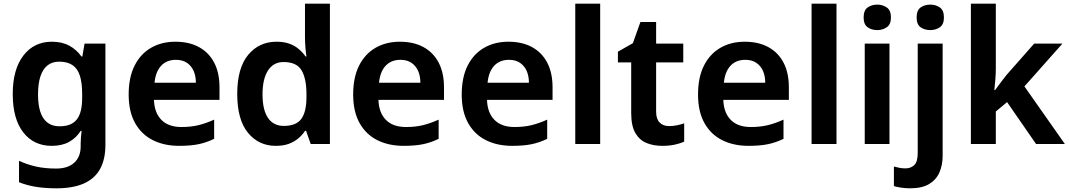

<svg xmlns="http://www.w3.org/2000/svg" viewBox="-20 -780 5793 1040"><path d="M261 -554Q316 -554 355.5 -532.5Q395 -511 421 -474H426L438 -544H551V5Q551 82 522.5 134.5Q494 187 435 213.5Q376 240 286 240Q224 240 174.5 232Q125 224 83 207V91Q126 111 174.5 122Q223 133 284 133Q348 133 382.5 101Q417 69 417 13V-3Q417 -16 418.5 -36.5Q420 -57 422 -71H417Q393 -33 354.5 -11.5Q316 10 260 10Q163 10 106 -63Q49 -136 49 -271Q49 -404 106.5 -479Q164 -554 261 -554ZM300 -446Q263 -446 237.5 -426Q212 -406 199 -366.5Q186 -327 186 -269Q186 -182 215.5 -139Q245 -96 302 -96Q335 -96 358 -105Q381 -114 396 -133Q411 -152 418 -181.5Q425 -211 425 -250V-272Q425 -332 412.5 -370.5Q400 -409 372.5 -427.5Q345 -446 300 -446Z M930 -554Q1005 -554 1058.5 -524.5Q1112 -495 1140.5 -440Q1169 -385 1169 -307V-239H814Q816 -170 854 -131Q892 -92 963 -92Q1014 -92 1055 -102Q1096 -112 1140 -132V-28Q1099 -8 1056 1Q1013 10 950 10Q870 10 808.5 -20.5Q747 -51 712 -113Q677 -175 677 -268Q677 -361 709 -424.5Q741 -488 798 -521Q855 -554 930 -554ZM933 -456Q883 -456 853 -424Q823 -392 817 -332H1041Q1041 -368 1029 -395.5Q1017 -423 993 -439.5Q969 -456 933 -456Z M1474 10Q1381 10 1323 -61Q1265 -132 1265 -271Q1265 -411 1324 -482.5Q1383 -554 1478 -554Q1518 -554 1547 -543.5Q1576 -533 1598 -514.5Q1620 -496 1635 -474H1640Q1637 -490 1634.5 -521Q1632 -552 1632 -576V-760H1767V0H1663L1638 -71H1632Q1618 -49 1596 -30.5Q1574 -12 1544.5 -1Q1515 10 1474 10ZM1517 -98Q1585 -98 1612.5 -136.5Q1640 -175 1640 -254V-270Q1640 -354 1613.5 -399Q1587 -444 1516 -444Q1461 -444 1431.5 -398Q1402 -352 1402 -269Q1402 -185 1431.5 -141.5Q1461 -98 1517 -98Z M2146 -554Q2221 -554 2274.5 -524.5Q2328 -495 2356.5 -440Q2385 -385 2385 -307V-239H2030Q2032 -170 2070 -131Q2108 -92 2179 -92Q2230 -92 2271 -102Q2312 -112 2356 -132V-28Q2315 -8 2272 1Q2229 10 2166 10Q2086 10 2024.5 -20.5Q1963 -51 1928 -113Q1893 -175 1893 -268Q1893 -361 1925 -424.5Q1957 -488 2014 -521Q2071 -554 2146 -554ZM2149 -456Q2099 -456 2069 -424Q2039 -392 2033 -332H2257Q2257 -368 2245 -395.5Q2233 -423 2209 -439.5Q2185 -456 2149 -456Z M2734 -554Q2809 -554 2862.5 -524.5Q2916 -495 2944.5 -440Q2973 -385 2973 -307V-239H2618Q2620 -170 2658 -131Q2696 -92 2767 -92Q2818 -92 2859 -102Q2900 -112 2944 -132V-28Q2903 -8 2860 1Q2817 10 2754 10Q2674 10 2612.5 -20.5Q2551 -51 2516 -113Q2481 -175 2481 -268Q2481 -361 2513 -424.5Q2545 -488 2602 -521Q2659 -554 2734 -554ZM2737 -456Q2687 -456 2657 -424Q2627 -392 2621 -332H2845Q2845 -368 2833 -395.5Q2821 -423 2797 -439.5Q2773 -456 2737 -456Z M3231 0H3096V-760H3231Z M3604 -97Q3626 -97 3647.5 -101.5Q3669 -106 3686 -112V-13Q3665 -3 3635 3.5Q3605 10 3567 10Q3520 10 3482 -5.5Q3444 -21 3421.5 -59.5Q3399 -98 3399 -168V-442H3327V-500L3408 -546L3449 -661H3534V-544H3681V-442H3534V-175Q3534 -136 3553 -116.5Q3572 -97 3604 -97Z M4014 -554Q4089 -554 4142.5 -524.5Q4196 -495 4224.5 -440Q4253 -385 4253 -307V-239H3898Q3900 -170 3938 -131Q3976 -92 4047 -92Q4098 -92 4139 -102Q4180 -112 4224 -132V-28Q4183 -8 4140 1Q4097 10 4034 10Q3954 10 3892.5 -20.5Q3831 -51 3796 -113Q3761 -175 3761 -268Q3761 -361 3793 -424.5Q3825 -488 3882 -521Q3939 -554 4014 -554ZM4017 -456Q3967 -456 3937 -424Q3907 -392 3901 -332H4125Q4125 -368 4113 -395.5Q4101 -423 4077 -439.5Q4053 -456 4017 -456Z M4511 0H4376V-760H4511Z M4798 -544V0H4664V-544ZM4732 -755Q4761 -755 4783.5 -739.5Q4806 -724 4806 -685Q4806 -648 4783.5 -632.5Q4761 -617 4732 -617Q4701 -617 4679.5 -632.5Q4658 -648 4658 -685Q4658 -724 4679.5 -739.5Q4701 -755 4732 -755Z M4910 240Q4886 240 4862 236.5Q4838 233 4822 228V122Q4837 126 4852 129Q4867 132 4885 132Q4913 132 4932 114.5Q4951 97 4951 48V-544H5086V64Q5086 114 5068.5 154Q5051 194 5012.5 217Q4974 240 4910 240ZM4945 -685Q4945 -724 4966.5 -739.5Q4988 -755 5019 -755Q5049 -755 5071 -739.5Q5093 -724 5093 -685Q5093 -648 5071 -632.5Q5049 -617 5019 -617Q4988 -617 4966.5 -632.5Q4945 -648 4945 -685Z M5374 -407Q5374 -383 5371.5 -350Q5369 -317 5366 -292H5370Q5377 -302 5388.5 -317Q5400 -332 5411.5 -347.5Q5423 -363 5432 -374L5582 -544H5735L5529 -312L5748 0H5592L5435 -227L5374 -176V0H5239V-760H5374Z"/></svg>

Font: Noto Sans Oriya SemiBold
Style: Regular
Weight: 600
Version: Version 2.003